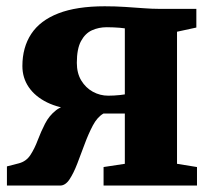

<svg xmlns="http://www.w3.org/2000/svg" viewBox="-20 -576 663 596"><path d="M1.5 0V-59.5L38.5 -69Q61.5 -75 74.5 -95Q87.5 -115 97.2 -141Q107 -167 119.8 -192Q132.5 -217 154 -233.8Q175.5 -250.5 213 -252L214.5 -236Q163 -240 126 -258.2Q89 -276.5 69.2 -305.5Q49.5 -334.5 49.5 -371Q49.5 -429 77 -470.8Q104.5 -512.5 161.2 -534.5Q218 -556.5 305 -556.5Q338 -556.5 368.5 -554.5Q399 -552.5 425.8 -550.5Q452.5 -548.5 473.5 -548.5H589.5V-490.5L529.5 -477.5V-67.5L591.5 -57.5V0H301.5V-57.5L367.5 -67.5V-223.5H301Q282 -212.5 268.2 -186.5Q254.5 -160.5 242.8 -128.8Q231 -97 219.8 -67.8Q208.5 -38.5 195.8 -19.2Q183 0 166.5 0ZM316 -279Q324.5 -279 334 -279.5Q343.5 -280 352.5 -281Q361.5 -282 367.5 -283V-488Q360.5 -489 351.8 -489.8Q343 -490.5 332.5 -491Q322 -491.5 311.5 -491.5Q286.5 -491.5 265.5 -482Q244.5 -472.5 231.5 -448.5Q218.5 -424.5 218.5 -381Q218.5 -349 232.2 -326.2Q246 -303.5 268.2 -291.2Q290.5 -279 316 -279Z"/></svg>

Font: Merriweather 36pt Black
Style: Regular
Weight: 900
Version: Version 2.100